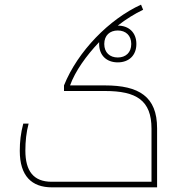

<svg xmlns="http://www.w3.org/2000/svg" viewBox="-20 -805 769 825"><path d="M203 0H655V-254C655 -390 577 -438 431 -438H281C303 -499 350 -565 406 -624C406 -621 406 -619 406 -616C406 -567 438 -537 486 -537C534 -537 566 -567 566 -616C566 -665 534 -695 486 -695C522 -723 559 -746 595 -763L586 -785C450 -723 314 -585 255 -438V-414H431C566 -414 631 -374 631 -252V-24H202C124 -24 89 -70 89 -158C89 -197 93 -237 103 -274H80C69 -233 65 -195 65 -157C65 -49 116 0 203 0ZM486 -558C452 -558 428 -579 428 -616C428 -653 452 -674 486 -674C520 -674 544 -653 544 -616C544 -579 520 -558 486 -558Z"/></svg>

Font: Noto Kufi Arabic Thin
Style: Regular
Weight: 100
Designer: Monotype Design Team, David Williams, Khaled Hosny
Foundry: Google LLC
Version: Version 2.109